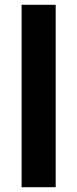

<svg xmlns="http://www.w3.org/2000/svg" viewBox="-20 -780 322 800"><path d="M212 0H70V-760H212Z"/></svg>

Font: Noto Sans Devanagari UI SemiCondensed
Style: Bold
Weight: 700
Width: 4
Designer: Jelle Bosma - Monotype Design Team
Foundry: Monotype Imaging Inc.
Version: Version 2.004; ttfautohint (v1.8.4.7-5d5b)